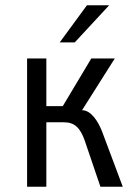

<svg xmlns="http://www.w3.org/2000/svg" viewBox="-20 -710 511 730"><path d="M207 -548.8H264.2L395 -689.9H310.5ZM83 0H156.2V-245.1H223.1C264.6 -245.1 285.6 -222.7 302.2 -175.3L361.8 0H446.8L367.2 -212.4C353.5 -246.6 327.1 -291 292 -291L416.5 -487.8H327.1L218.8 -306.6H156.2V-487.8H83Z"/></svg>

Font: HK Grotesk
Style: Regular
Weight: 400
Designer: Alfredo Marco Pradil and Stefan Peev
Foundry: Hanken Design Co.
Version: Version 1.045;PS 001.045;hotconv 1.0.88;makeotf.lib2.5.64775